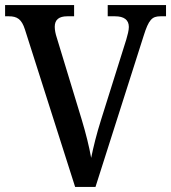

<svg xmlns="http://www.w3.org/2000/svg" viewBox="-20 -734 672 754"><path d="M78 -618 275 0H355L544 -593C564 -657 577 -670 610 -670H632V-714H403V-670H432C467 -670 486 -656 486 -628C486 -615 481 -596 476 -579L377 -264C359 -207 347 -158 338 -114C330 -159 317 -211 301 -264L203 -586C198 -601 195 -616 195 -629C195 -657 212 -670 244 -670H271V-714H0V-670H15C47 -670 65 -659 78 -618Z"/></svg>

Font: Noto Serif Tamil SemiCondensed Medium
Style: Regular
Weight: 500
Width: 4
Designer: Indian Type Foundry, Tom Grace, and the Monotype Design Team
Foundry: Monotype Imaging Inc.
Version: Version 2.004